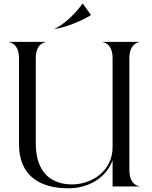

<svg xmlns="http://www.w3.org/2000/svg" viewBox="-20 -1006 820 1036"><path d="M587.5 -691.5V-212C587.5 -85 478 -11 368 -11C261.5 -11 173 -70.5 173 -232.5V-691.5C173 -771 222 -778.5 227 -778.5V-780H28V-778.5C33 -778.5 82.5 -771 82.5 -691.5V-228C82.5 -58 194.5 10 348.5 10C464 10 555 -51.5 587.5 -141V0H732V-1.5C727.5 -1.5 678 -9 678 -88.5V-691.5C678 -771 727.5 -778.5 732 -778.5V-780H533.5V-778.5C538.5 -778.5 587.5 -771 587.5 -691.5ZM425.5 -986.5C380.5 -923.5 315.5 -868 276 -851.5L277.5 -850C334.5 -858 420.5 -893 470.5 -924.5V-925.5L427 -986.5Z"/></svg>

Font: Beautique Display
Style: Regular
Weight: 400
Designer: Nhat-Quang Ngo
Version: Version 1.100;Glyphs 3.2.3 (3260)